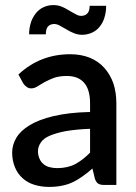

<svg xmlns="http://www.w3.org/2000/svg" viewBox="-20 -735 542 763"><path d="M337.9 -128.4V-223.1Q284.7 -221.2 241.2 -213.9Q202.6 -206.5 176.8 -195.3Q152.3 -184.6 142.1 -168.5Q130.9 -151.9 130.9 -134.3Q130.9 -117.7 137.2 -104Q142.6 -91.3 152.8 -83Q163.1 -74.2 176.8 -70.8Q190.9 -66.9 207 -66.9Q248.5 -66.9 279.3 -83Q310.5 -100.1 337.9 -128.4ZM72.3 -403.8 53.2 -439Q139.6 -519.5 258.8 -519.5Q302.2 -519.5 337.4 -505.4Q371.6 -491.2 395 -464.8Q418 -439 430.7 -403.3Q442.4 -367.2 442.4 -324.2V0H394.5Q378.9 0 371.1 -4.9Q362.8 -9.3 357.4 -23.9L347.2 -65.4Q326.7 -46.9 308.6 -34.7Q288.6 -20 269.5 -11.2Q248 -1 226.1 2.9Q203.6 7.8 174.3 7.8Q144.5 7.8 117.2 -0.5Q90.3 -8.3 70.3 -26.4Q50.8 -43.5 40 -68.8Q28.3 -96.2 28.3 -128.9Q28.3 -158.7 44.4 -186.5Q60.5 -214.4 96.7 -236.8Q134.3 -259.8 191.9 -273.4Q253.4 -288.1 337.9 -290V-324.2Q337.9 -378.9 314.5 -405.8Q291 -433.1 245.6 -433.1Q215.8 -433.1 193.4 -425.3Q174.8 -418 157.2 -408.7Q147.5 -403.3 129.4 -392.1Q117.2 -383.8 104 -383.8Q93.3 -383.8 85.4 -390.1Q78.1 -395 72.3 -403.8ZM301.8 -671.9Q318.4 -671.9 327.1 -681.6Q335.9 -690.4 336.4 -711.9H401.9Q401.9 -687 395 -665Q388.7 -644 375.5 -628.4Q364.3 -613.8 345.2 -605Q326.2 -596.7 306.2 -596.7Q289.6 -596.7 272.9 -603.5Q258.3 -609.4 244.1 -618.2Q242.2 -619.1 218.3 -632.8Q206.1 -639.6 195.8 -639.6Q179.7 -639.6 170.9 -629.9Q162.1 -620.6 162.1 -598.6H95.7Q95.7 -624 103 -646Q108.4 -664.1 123 -683.1Q136.7 -699.2 153.3 -706.5Q171.4 -714.8 191.9 -714.8Q210 -714.8 225.6 -708.5Q237.8 -703.6 254.4 -693.4Q259.8 -689.9 269.3 -684.8Q278.8 -679.7 279.8 -679.2Q292 -671.9 301.8 -671.9Z"/></svg>

Font: Lato-SemiBold
Style: Regular
Weight: 500
Designer: Lukasz Dziedzic with Adam Twardoch and Botio Nikoltchev
Foundry: tyPoland Lukasz Dziedzic
Version: ""